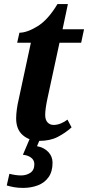

<svg xmlns="http://www.w3.org/2000/svg" viewBox="-20 -679 431 939"><path d="M172 10Q124 10 91.5 -18Q59 -46 59 -100Q59 -120 62.5 -145.5Q66 -171 71 -191L131 -470H64L75 -519Q112 -519 163.5 -550.5Q215 -582 261 -659H312L286 -536H391L377 -470H271L212 -197Q201 -145 201 -117Q201 -93 212.5 -80.5Q224 -68 242 -68Q260 -68 278 -75.5Q296 -83 310 -94L330 -56Q300 -29 262.5 -9.5Q225 10 172 10ZM93 240Q68 240 49 236.5Q30 233 13 228L26 171Q58 179 83 179Q109 179 128.5 166Q148 153 148 124Q148 104 132 92Q116 80 92 78L129 -9H180L161 36Q195 42 216 64Q237 86 237 117Q237 160 217.5 187.5Q198 215 165 227.5Q132 240 93 240Z"/></svg>

Font: Noto Serif Condensed
Style: Bold Italic
Weight: 700
Width: 3
Italic angle: -12°
Designer: Monotype Design Team
Foundry: Monotype Imaging Inc.
Version: Version 2.014